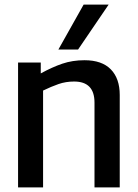

<svg xmlns="http://www.w3.org/2000/svg" viewBox="-20 -809 594 829"><path d="M58 0V-539H156V-492Q205 -519 249 -534Q293 -549 345 -549Q420 -549 458.5 -509.5Q497 -470 497 -399V0H388V-366Q388 -457 300 -457Q264 -457 232.5 -446Q201 -435 166 -418V0ZM232 -595 341 -789H449L317 -595Z"/></svg>

Font: Georama Medium
Style: Regular
Weight: 500
Designer: Jean-Baptiste Levee
Foundry: Production Type
Version: Version 1.000